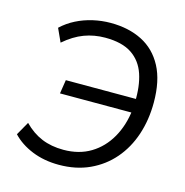

<svg xmlns="http://www.w3.org/2000/svg" viewBox="-107 -813 886 922"><g transform="rotate(15 336.5 -352.5)"><path d="M265.7 8.9Q192.7 8.9 132.7 -15.4Q72.8 -39.7 34.3 -80.9L72 -147.4Q112.5 -106.1 160.4 -86.2Q208.2 -66.4 268.7 -66.4Q346.1 -66.4 403.6 -101.2Q461 -136 496 -197.5Q531.1 -259.1 540.1 -339.4L550.8 -323.9H183.2L193.9 -392.5H552.7L542 -374.7Q545.1 -456.1 525.3 -515Q505.5 -573.9 457.1 -606.2Q408.8 -638.6 324.7 -638.6Q269.8 -638.6 220.7 -620.3Q171.5 -601.9 122.9 -560L92.8 -626Q123.9 -655.2 162.1 -674.5Q200.3 -693.9 243.7 -703.9Q287.2 -713.9 331.8 -713.9Q421.1 -713.9 488.1 -680Q555.1 -646.1 592.5 -575.9Q629.8 -505.7 629.8 -397.7Q629.8 -311.6 605.1 -237.3Q580.3 -163.1 532.9 -108.1Q485.5 -53.1 418.2 -22.1Q350.9 8.9 265.7 8.9Z"/></g></svg>

Font: Nunito Sans 12pt ExtraLight
Style: Italic
Weight: 200
Italic angle: -9°
Designer: Vernon Adams
Foundry: Vernon Adams
Version: Version 3.101;gftools[0.9.27]